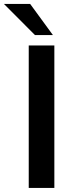

<svg xmlns="http://www.w3.org/2000/svg" viewBox="-52 -932 382 952"><path d="M217.5 0H90.5V-706.5H217.5ZM210.5 -758H121.5L-32.5 -912.5H97.5Z"/></svg>

Font: Acari Sans
Style: Bold
Weight: 700
Designer: Alfredo Marco Pradil and Stefan Peev (font) & Cristiano Sobral (main changes)
Foundry: Alfredo Marco Pradil and Stefan Peev (font) & Cristiano Sobral (main changes)
Version: Version 1.063; ttfautohint (v1.8.3)